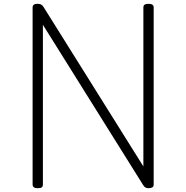

<svg xmlns="http://www.w3.org/2000/svg" viewBox="-20 -973 977 1007"><path d="M178 14Q151 14 151 -5V-934Q151 -944 157.5 -948.5Q164 -953 177 -953Q189 -953 195.5 -949.5Q202 -946 208 -937L732 -100V-934Q732 -944 738.5 -948.5Q745 -953 759 -953Q786 -953 786 -934V-5Q786 5 779 9.5Q772 14 760 14Q749 14 743 10.5Q737 7 731 -2L205 -843V-5Q205 5 199 9.5Q193 14 178 14Z"/></svg>

Font: Playwrite US Modern ExtraLight
Style: Regular
Weight: 250
Designer: Veronika Burian, José Scaglione
Foundry: TypeTogether
Version: Version 1.003